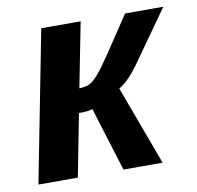

<svg xmlns="http://www.w3.org/2000/svg" viewBox="-65 -595 677 661"><g transform="rotate(-10 273.5 -264.0)"><path d="M120.6 -528.3H258.3L213.9 -301.8Q238.8 -303.2 250.7 -309.6Q262.7 -315.9 278.8 -333.5Q294.9 -351.1 330.1 -402.8L413.6 -528.3H547.4L415.5 -342.3Q381.3 -295.9 349.1 -277.3L451.7 0H314.9L245.6 -223.6Q232.9 -218.3 197.8 -218.3L155.3 0H17.6Z"/></g></svg>

Font: Liberation Sans
Style: Bold Italic
Weight: 700
Italic angle: -12°
Designer: Steve Matteson
Foundry: Ascender Corporation
Version: Version 2.1.5